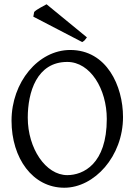

<svg xmlns="http://www.w3.org/2000/svg" viewBox="-20 -864 640 899"><path d="M295 -44C194 -44 110 -169 110 -313C110 -432 152 -574 295 -574C403 -574 480 -447 480 -307C480 -95 369 -44 295 -44ZM309 -630C159 -630 34 -479 34 -299C34 -123 133 15 281 15C422 15 556 -132 556 -316C556 -461 480 -630 309 -630ZM376 -675 387 -689 198 -844C181 -834 154 -822 140 -808L136 -786L365 -667C370 -670 374 -673 376 -675Z"/></svg>

Font: Temporarium
Style: Regular
Weight: 400
Version: Version 1.1